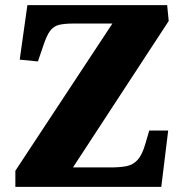

<svg xmlns="http://www.w3.org/2000/svg" viewBox="-20 -730 712 750"><path d="M639 -648 265 -76H412Q449 -76 474.5 -81Q500 -86 518 -106Q536 -126 548 -169L563 -220H637L610 0H40V-63L419 -638H267Q232 -638 211 -633Q190 -628 176.5 -610.5Q163 -593 150 -554L128 -490L57 -497L87 -710H633Z"/></svg>

Font: Literata 36pt ExtraBold
Style: Italic
Weight: 800
Italic angle: -2°
Designer: Latin by Veronika Burian and Jose Scaglione. Greek by Irene Vlachou. Cyrillic by Vera Evstafieva
Foundry: TypeTogether
Version: Version 3.002